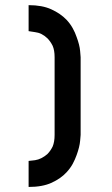

<svg xmlns="http://www.w3.org/2000/svg" viewBox="-20 -740 441 757"><path d="M195.3 -514.6Q195.3 -542 187.5 -559.6Q178.7 -577.1 167 -588.9Q144.5 -610.4 118.2 -613.3Q92.8 -617.2 92.8 -617.2Q92.8 -651.4 92.8 -719.7Q146.5 -719.7 182.6 -703.1Q218.8 -686.5 242.2 -662.1Q256.8 -646.5 266.6 -628.9Q276.4 -611.3 282.2 -593.8Q293.9 -562.5 295.9 -539.1Q297.9 -514.6 297.9 -514.6Q297.9 -412.1 297.9 -208Q297.9 -208 295.9 -184.6Q293.9 -161.1 282.2 -128.9Q276.4 -112.3 266.6 -93.8Q256.8 -76.2 242.2 -60.5Q219.7 -36.1 183.6 -19.5Q147.5 -2.9 92.8 -2.9Q92.8 -37.1 92.8 -105.5Q92.8 -105.5 118.2 -108.4Q143.6 -112.3 167 -132.8Q178.7 -144.5 187.5 -162.1Q195.3 -180.7 195.3 -208Q195.3 -289.1 195.3 -451.2Q195.3 -451.2 195.3 -454.1Q195.3 -456.1 195.3 -463.9Q195.3 -480.5 195.3 -514.6Z"/></svg>

Font: Via Messena
Style: Regular
Weight: 400
Designer: Edward Sonnex
Version: 1.0